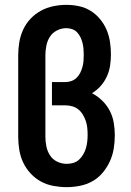

<svg xmlns="http://www.w3.org/2000/svg" viewBox="-20 -763 540 791"><path d="M255 8Q228 8 200.5 3Q173 -2 149 -15Q125 -28 106 -48.5Q87 -69 75.5 -93.5Q64 -118 59.5 -145.5Q55 -173 55 -200V-535Q55 -562 59.5 -589Q64 -616 75.5 -641Q87 -666 106 -686Q125 -706 149 -719Q173 -732 200 -737.5Q227 -743 254 -743Q280 -743 305.5 -737.5Q331 -732 353 -718.5Q375 -705 392 -684.5Q409 -664 419 -640.5Q429 -617 433 -591Q437 -565 437 -539Q437 -516 433.5 -492.5Q430 -469 420 -447.5Q410 -426 394.5 -408.5Q379 -391 359 -379Q382 -367 401 -348.5Q420 -330 432 -307Q444 -284 448.5 -258Q453 -232 453 -206Q453 -178 448.5 -150.5Q444 -123 432.5 -98Q421 -73 403 -51.5Q385 -30 361 -16.5Q337 -3 309.5 2.5Q282 8 255 8ZM255 -88Q269 -88 282.5 -92Q296 -96 306 -105.5Q316 -115 323 -127Q330 -139 334 -152.5Q338 -166 339.5 -180Q341 -194 341 -208Q341 -222 339.5 -236.5Q338 -251 333.5 -264.5Q329 -278 321.5 -290.5Q314 -303 303 -312Q292 -321 278 -325Q264 -329 250 -329H194V-425H250Q263 -425 275 -429.5Q287 -434 296 -443Q305 -452 310.5 -463Q316 -474 319.5 -486.5Q323 -499 324 -511.5Q325 -524 325 -537Q325 -537 325 -537Q325 -537 325 -537Q325 -549 324 -561.5Q323 -574 320 -586Q317 -598 311.5 -609.5Q306 -621 297.5 -630Q289 -639 277 -643Q265 -647 253 -647Q233 -647 214.5 -637.5Q196 -628 185.5 -611.5Q175 -595 171 -575Q167 -555 167 -535V-200Q167 -180 171 -160Q175 -140 186 -123Q197 -106 215.5 -97Q234 -88 255 -88Z"/></svg>

Font: Iosevka Gothic
Style: Bold
Weight: 700
Monospace: yes
Designer: Belleve Invis
Foundry: Belleve Invis
Version: Version 15.5.1; ttfautohint (v1.8.4)